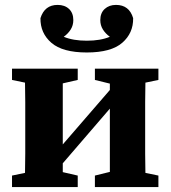

<svg xmlns="http://www.w3.org/2000/svg" viewBox="-20 -763 696 783"><path d="M367 -437V-483H626V-437L573 -426Q572 -389 572 -347Q572 -305 572 -273V-210Q572 -178 572 -136.5Q572 -95 573 -58L626 -47V0H367V-47L428 -62V-320L236 -97V-61L297 -47V0H29V-47L82 -58Q83 -95 83 -136.5Q83 -178 83 -210V-273Q83 -305 83 -347Q83 -389 82 -426L29 -437V-483H297V-437L236 -423V-174L428 -396V-422ZM334 -549Q235 -549 189.5 -588.5Q144 -628 145 -689Q162 -743 215 -743Q244 -743 261.5 -726.5Q279 -710 279 -681Q279 -660 268.5 -643Q258 -626 240 -613Q278 -597 334 -597Q390 -597 428 -613Q410 -626 399.5 -643Q389 -660 389 -681Q389 -710 407 -726.5Q425 -743 453 -743Q507 -743 523 -689Q524 -628 478.5 -588.5Q433 -549 334 -549Z"/></svg>

Font: Source Serif Pro
Style: Bold
Weight: 700
Designer: Frank Grießhammer
Foundry: Adobe Systems Incorporated
Version: Version 3.001;hotconv 1.0.111;makeotfexe 2.5.65597